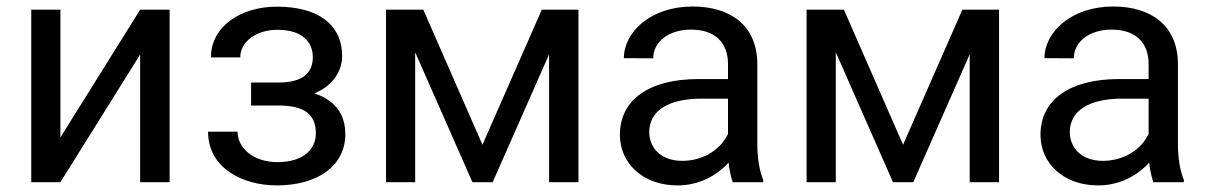

<svg xmlns="http://www.w3.org/2000/svg" viewBox="-20 -558 3700 588"><path d="M165 -137.2V-528.3H75.7V0H165L409.2 -391.1V0H499.5V-528.3H409.2Z M749 -305.2V-234.9H832C909.7 -234.9 947.3 -210 947.3 -149.4C947.3 -100.1 908.2 -61.5 829.6 -61.5C756.3 -61.5 707.5 -104.5 707.5 -154.8H617.2C617.2 -41.5 725.6 9.8 827.6 9.8C951.7 9.8 1037.6 -49.3 1037.6 -147.5C1037.6 -191.9 1021 -226.1 988.3 -249.5C975.6 -258.8 960.4 -266.6 942.4 -272C956.5 -277.8 968.8 -284.7 979 -292.5C1010.3 -316.4 1027.8 -350.1 1027.8 -385.7C1027.8 -484.9 951.7 -537.6 827.6 -537.6C718.8 -537.6 626 -478 626 -382.3H715.8C715.8 -431.2 766.1 -466.8 829.6 -466.8C908.2 -466.8 938 -426.8 938 -383.3C938 -336.4 909.7 -305.2 832 -305.2Z M1457.5 -114.7 1276.4 -528.3H1162.1V0H1251.5V-397.9L1426.8 0H1488.8L1661.6 -391.6V0H1751.5V-528.3H1639.2Z M2212.9 -44.9C2216.3 -27.8 2219.7 -11.7 2224.1 0H2317.4V-7.3C2305.7 -34.2 2299.3 -75.7 2299.3 -116.2V-361.3C2299.3 -480 2216.8 -538.1 2101.1 -538.1C1973.6 -538.1 1890.6 -460.4 1890.6 -379.9L1980.5 -379.4C1980.5 -429.2 2026.9 -467.3 2096.2 -467.3C2170.4 -467.3 2209.5 -426.8 2209.5 -362.3V-315.9H2118.7C1969.2 -315.9 1878.4 -253.4 1878.4 -145C1878.4 -57.1 1950.2 9.8 2054.2 9.8C2112.3 9.8 2156.7 -11.7 2189.9 -39.6C2197.8 -45.9 2205.1 -52.7 2211.4 -60.1C2211.9 -55.2 2212.4 -50.3 2212.9 -44.9ZM2203.1 -136.2C2180.2 -97.2 2131.3 -65.4 2068.8 -65.4C2004.9 -65.4 1968.3 -104.5 1968.3 -153.8C1968.3 -218.3 2026.4 -255.9 2128.4 -255.9H2209.5V-147.9C2207.5 -144 2205.6 -140.1 2203.1 -136.2Z M2745.6 -114.7 2564.5 -528.3H2450.2V0H2539.6V-397.9L2714.8 0H2776.9L2949.7 -391.6V0H3039.6V-528.3H2927.2Z M3501 -44.9C3504.4 -27.8 3507.8 -11.7 3512.2 0H3605.5V-7.3C3593.8 -34.2 3587.4 -75.7 3587.4 -116.2V-361.3C3587.4 -480 3504.9 -538.1 3389.2 -538.1C3261.7 -538.1 3178.7 -460.4 3178.7 -379.9L3268.6 -379.4C3268.6 -429.2 3314.9 -467.3 3384.3 -467.3C3458.5 -467.3 3497.6 -426.8 3497.6 -362.3V-315.9H3406.7C3257.3 -315.9 3166.5 -253.4 3166.5 -145C3166.5 -57.1 3238.3 9.8 3342.3 9.8C3400.4 9.8 3444.8 -11.7 3478 -39.6C3485.8 -45.9 3493.2 -52.7 3499.5 -60.1C3500 -55.2 3500.5 -50.3 3501 -44.9ZM3491.2 -136.2C3468.3 -97.2 3419.4 -65.4 3356.9 -65.4C3293 -65.4 3256.3 -104.5 3256.3 -153.8C3256.3 -218.3 3314.5 -255.9 3416.5 -255.9H3497.6V-147.9C3495.6 -144 3493.7 -140.1 3491.2 -136.2Z"/></svg>

Font: Bert Sans
Style: Regular
Weight: 400
Designer: Christian Robertson (Google), Cristiano Sobral
Foundry: Google, Cristiano Sobral
Version: Version 3.101